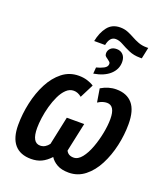

<svg xmlns="http://www.w3.org/2000/svg" viewBox="-162 -1019 994 1141"><g transform="rotate(20 335.0 -448.0)"><path d="M282 -777Q293 -833 321.5 -869.5Q350 -906 401 -906Q427 -906 448.5 -897.5Q470 -889 490.5 -877.5Q511 -866 534.5 -857Q558 -848 587 -848H598L583 -777H570Q532 -777 501 -790.5Q470 -804 445.5 -818Q421 -832 399 -832Q362 -832 351 -777ZM346 -633Q371 -639 392 -650Q413 -661 413 -679Q413 -688 406.5 -693Q400 -698 393 -704Q385 -709 379 -715Q373 -721 373 -733Q373 -751 386.5 -764.5Q400 -778 425 -778Q450 -778 465.5 -761.5Q481 -745 481 -716Q481 -670 445 -637Q409 -604 343 -593ZM168 10Q99 10 63.5 -31.5Q28 -73 28 -154Q28 -224 43.5 -294.5Q59 -365 89 -423Q119 -481 164 -516.5Q209 -552 268 -552Q297 -552 321.5 -544.5Q346 -537 364 -525L320 -438Q296 -458 270 -458Q244 -458 223 -438Q202 -418 186.5 -385.5Q171 -353 160.5 -315Q150 -277 145 -240.5Q140 -204 140 -176Q140 -83 192 -83Q209 -83 223 -91.5Q237 -100 247 -114L285 -293H395L356 -111Q369 -84 403 -84Q431 -84 454.5 -113.5Q478 -143 495 -189Q512 -235 521.5 -284.5Q531 -334 531 -374Q531 -458 480 -458Q468 -458 454 -454Q440 -450 423 -439L409 -524Q456 -552 505 -552Q572 -552 607.5 -510.5Q643 -469 643 -382Q643 -314 627.5 -245Q612 -176 582 -118Q552 -60 507.5 -25Q463 10 406 10Q361 10 332.5 -6Q304 -22 289 -46Q262 -17 233.5 -3.5Q205 10 168 10Z"/></g></svg>

Font: Noto Sans Condensed SemiBold
Style: Italic
Weight: 600
Width: 3
Italic angle: -12°
Designer: Monotype Design Team
Foundry: Monotype Imaging Inc.
Version: Version 2.013; ttfautohint (v1.8.4.7-5d5b)